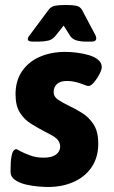

<svg xmlns="http://www.w3.org/2000/svg" viewBox="-20 -738 453 766"><path d="M241 -531Q261 -531 285.5 -528Q310 -525 333 -518.5Q356 -512 371 -500Q386 -488 386 -470Q386 -460 377 -442.5Q368 -425 355.5 -410Q343 -395 333 -395Q326 -395 313 -401Q300 -406 283 -410.5Q266 -415 248 -415Q220 -415 207 -402.5Q194 -390 194 -371Q194 -352 212 -340Q230 -328 255 -316Q281 -304 308 -287Q335 -270 353.5 -241.5Q372 -213 372 -165Q372 -110 345.5 -71Q319 -32 273.5 -12Q228 8 171 8Q157 8 132.5 6Q108 4 82.5 -2Q57 -8 39.5 -20.5Q22 -33 22 -53Q22 -96 26 -115Q30 -134 35.5 -138.5Q41 -143 44 -143Q46 -143 51 -140.5Q56 -138 63 -134Q76 -127 100 -118Q124 -109 154 -109Q187 -109 203.5 -121.5Q220 -134 220 -153Q220 -168 211 -179Q202 -190 187 -198Q172 -206 155 -215Q130 -228 103.5 -244.5Q77 -261 59.5 -288.5Q42 -316 42 -362Q42 -416 68 -454Q94 -492 139 -511.5Q184 -531 241 -531ZM248 -718Q270 -718 284.5 -715Q299 -712 307 -699L361 -597Q364 -590 364 -585Q364 -572 345 -572H323Q301 -572 284.5 -577Q268 -582 259 -596L234 -636L203 -597Q190 -580 172.5 -576Q155 -572 134 -572H110Q91 -572 91 -582Q91 -589 98 -597L174 -699Q184 -712 199.5 -715Q215 -718 237 -718Z"/></svg>

Font: Asap VF Beta
Style: Italic
Weight: 400
Italic angle: -6°
Designer: Pablo Cosgaya
Foundry: Pablo Cosgaya
Version: Version 1.007